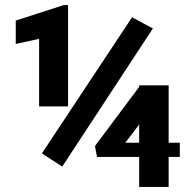

<svg xmlns="http://www.w3.org/2000/svg" viewBox="-20 -728 757 756"><path d="M42 -555 134 -575V-309H248V-708H231L42 -647ZM145 -124 225 -72 582 -616 500 -660ZM354 -153 362 -110H528V8H644V-110H688V-166H644V-392H528V-386ZM473 -166C491 -189 510 -213 528 -238V-166Z"/></svg>

Font: Aerodynamic
Style: Bd
Weight: 500
Designer: Google
Version: Version 2.000980; 2014